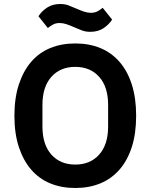

<svg xmlns="http://www.w3.org/2000/svg" viewBox="-20 -927 752 959"><path d="M356 12Q287 12 231 -11Q175 -34 135.5 -80Q96 -126 74 -193Q52 -260 52 -349Q52 -437 74 -504.5Q96 -572 135.5 -618Q175 -664 231 -687Q287 -710 356 -710Q425 -710 481 -687Q537 -664 577 -618Q617 -572 638.5 -504.5Q660 -437 660 -349Q660 -260 638.5 -193Q617 -126 577 -80Q537 -34 481 -11Q425 12 356 12ZM356 -105Q431 -105 475.5 -155Q520 -205 520 -295V-403Q520 -493 475.5 -543Q431 -593 356 -593Q281 -593 236.5 -543Q192 -493 192 -403V-295Q192 -205 236.5 -155Q281 -105 356 -105ZM431 -768Q408 -768 389.5 -775Q371 -782 353 -790Q330 -800 312.5 -806Q295 -812 278 -812Q261 -812 248 -806Q235 -800 219 -787L172 -846Q189 -872 216 -889.5Q243 -907 281 -907Q304 -907 322.5 -900Q341 -893 359 -885Q382 -875 399.5 -869Q417 -863 434 -863Q451 -863 464 -869Q477 -875 493 -888L540 -829Q523 -803 496 -785.5Q469 -768 431 -768Z"/></svg>

Font: IBM Plex Sans Thai SmBld
Style: Regular
Weight: 600
Designer: Mike Abbink, Paul van der Laan, Pieter van Rosmalen, Ben Mitchell, Mark Frömberg
Foundry: Bold Monday
Version: Version 1.2